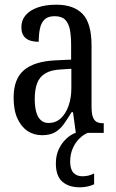

<svg xmlns="http://www.w3.org/2000/svg" viewBox="-20 -566 494 818"><path d="M159 10Q125 10 98 -7.5Q71 -25 54.5 -60.5Q38 -96 38 -150Q38 -230 82.5 -267.5Q127 -305 218 -309L283 -312V-373Q283 -411 278 -438.5Q273 -466 258 -481.5Q243 -497 213 -497Q185 -497 170.5 -483.5Q156 -470 150.5 -445.5Q145 -421 145 -388Q108 -388 89.5 -403.5Q71 -419 71 -450Q71 -480 89.5 -501.5Q108 -523 141.5 -534.5Q175 -546 220 -546Q294 -546 332 -506.5Q370 -467 370 -372V-113Q370 -85 375 -69.5Q380 -54 390.5 -47.5Q401 -41 419 -41H422V0H303L291 -88H285Q268 -60 252 -37.5Q236 -15 214.5 -2.5Q193 10 159 10ZM187 -42Q217 -42 238.5 -61.5Q260 -81 272 -115Q284 -149 284 -191V-273L238 -270Q197 -268 172.5 -253Q148 -238 138 -211Q128 -184 128 -144Q128 -113 134 -90Q140 -67 153.5 -54.5Q167 -42 187 -42ZM320 232Q273 232 245.5 208Q218 184 218 130Q218 96 230.5 69.5Q243 43 262.5 25Q282 7 302 0H354Q336 7 318.5 24Q301 41 290 66Q279 91 279 123Q279 155 293 170Q307 185 331 185Q343 185 355 182.5Q367 180 381 173V219Q373 223 362.5 226Q352 229 341 230.5Q330 232 320 232Z"/></svg>

Font: Noto Serif ExtraCondensed
Style: Regular
Weight: 400
Width: 2
Designer: Monotype Design Team
Foundry: Monotype Imaging Inc.
Version: Version 2.013